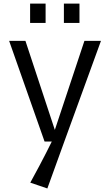

<svg xmlns="http://www.w3.org/2000/svg" viewBox="-20 -794 623 1077"><path d="M230 0H270.5C270.5 0 224.1 96.2 149.9 230.5L245.6 263.2L340.8 0L546.4 -564.9H453.6L287.6 -65.4L122.6 -564.9H31.2ZM338.4 -665.5H425.8V-773.9H338.4ZM148.9 -665.5H235.8V-773.9H148.9Z"/></svg>

Font: Duru Sans
Style: Regular
Weight: 400
Designer: Onur Yazıcıgil
Foundry: Onur Yazıcıgil
Version: Version 1.002